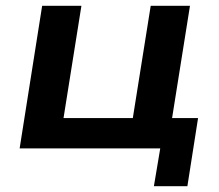

<svg xmlns="http://www.w3.org/2000/svg" viewBox="-20 -514 759 665"><path d="M513 131 535 0H48L126 -494H262L200 -105H440L502 -494H638L576 -105H666L629 131Z"/></svg>

Font: Nunito Sans 10pt SemiExpanded
Style: Bold Italic
Weight: 700
Width: 6
Italic angle: -9°
Designer: Vernon Adams
Foundry: Vernon Adams
Version: Version 3.101;gftools[0.9.27]